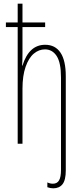

<svg xmlns="http://www.w3.org/2000/svg" viewBox="-20 -780 444 1042"><path d="M237 236V210Q252 217 267 217Q290 217 300.5 199Q311 181 311 142V-360Q311 -440 287.5 -476Q264 -512 224 -512Q191 -512 163.5 -489Q136 -466 119 -417.5Q102 -369 102 -298V0H76V-633H12V-658H76V-760H102V-658H225V-633H102V-492Q102 -446 100 -424H102Q137 -537 225 -537Q280 -537 308.5 -494Q337 -451 337 -366V145Q337 197 319.5 219.5Q302 242 269 242Q253 242 237 236Z"/></svg>

Font: Noto Sans Display Thin Cond
Style: Regular
Weight: 250
Width: 3
Designer: Monotype Design team
Foundry: Monotype Imaging Inc.
Version: Version 1.000